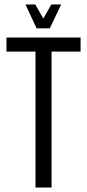

<svg xmlns="http://www.w3.org/2000/svg" viewBox="-20 -840 390 860"><path d="M341 -672V-609H211V0H139V-609H9V-672ZM144 -713 94 -820H138L174 -757L210 -820H254L203 -713Z"/></svg>

Font: Khand
Style: Regular
Weight: 400
Designer: Devanagari: Sanchit Sawaria, Jyotish Sonowal; Latin: Satya Rajpurohit
Foundry: Indian Type Foundry
Version: Version 1.101;PS 1.0;hotconv 1.0.78;makeotf.lib2.5.61930; tt